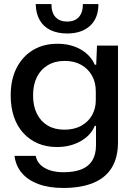

<svg xmlns="http://www.w3.org/2000/svg" viewBox="-20 -755 668 952"><path d="M294 177Q222 177 170 157.5Q118 138 88 102.5Q58 67 52 18H157Q162 44 180.5 62Q199 80 228 89.5Q257 99 295 99Q347 99 383 85Q419 71 437.5 41Q456 11 456 -35V-131H450Q430 -83 379 -54.5Q328 -26 262 -26Q210 -26 168 -44Q126 -62 95.5 -95.5Q65 -129 49 -176Q33 -223 33 -282Q33 -361 62.5 -418.5Q92 -476 144 -507Q196 -538 264 -538Q331 -538 380 -510Q429 -482 450 -434H457L461 -529H565V-50Q565 27 533.5 77.5Q502 128 441 152.5Q380 177 294 177ZM299 -112Q348 -112 383 -131.5Q418 -151 436.5 -184Q455 -217 455 -258V-302Q455 -346 436.5 -379.5Q418 -413 383.5 -433Q349 -453 301 -453Q253 -453 217.5 -432Q182 -411 163 -373Q144 -335 144 -282Q144 -229 163 -191Q182 -153 216.5 -132.5Q251 -112 299 -112ZM313 -589Q265 -589 230 -606Q195 -623 176.5 -656Q158 -689 157 -735H235Q235 -692 255.5 -670Q276 -648 313 -648Q350 -648 370.5 -670Q391 -692 391 -735H468Q468 -665 426.5 -627Q385 -589 313 -589Z"/></svg>

Font: Mona Sans SemiExpanded Medium
Style: Regular
Weight: 500
Width: 6
Designer: Deni Anggara
Foundry: GitHub
Version: Version 2.000